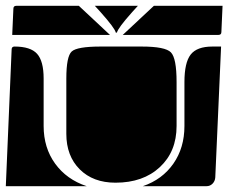

<svg xmlns="http://www.w3.org/2000/svg" viewBox="-20 -650 785 660"><path d="M208 -190V-380Q208 -456 226.5 -473Q245 -490 326 -490H467Q548 -490 567.5 -470Q587 -450 587 -368V-217Q587 -129 529.5 -75.5Q472 -22 377 -22Q300 -22 254 -68Q208 -114 208 -190ZM471 -10Q538 -33 576 -87.5Q614 -142 614 -217V-368Q614 -435 635.5 -462.5Q657 -490 710 -490H740L720 -40Q719 -27 710.5 -18.5Q702 -10 690 -10ZM0 -10 20 -480Q20 -490 30 -490Q85 -490 107.5 -465Q130 -440 130 -380V-217Q130 -142 169.5 -87.5Q209 -33 278 -10ZM22 -530 26 -620Q26 -630 36 -630H251L358 -530ZM402 -530 509 -630H745L741 -540Q741 -530 731 -530ZM306 -630H454L434 -608Q385 -553 382 -538H378Q375 -553 326 -608Z"/></svg>

Font: PrimecolorCV1
Style: Medium
Weight: 500
Designer: gluk
Foundry: gluk
Version: Version 0.672